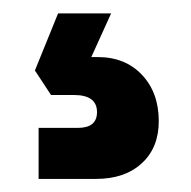

<svg xmlns="http://www.w3.org/2000/svg" viewBox="-20 -30 285 286"><path d="M66.5 -10H145.5L116 55H125.5Q166.5 55 191.5 81.5Q216.5 108 216.5 150.5Q216.5 190 191.2 213.2Q166 236.5 123 236.5H37.5V160.5H96Q124.5 160.5 124.5 137Q124.5 111.5 90 111.5H56L32 75Z"/></svg>

Font: Overused Grotesk
Style: Bold
Weight: 710
Version: Version 0.004